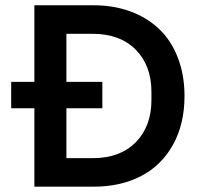

<svg xmlns="http://www.w3.org/2000/svg" viewBox="-20 -700 748 720"><path d="M108.9 0V-293.9H22V-393.1H108.9V-680.2H332Q406.2 -680.2 468.8 -657.2Q531.2 -634.3 576.4 -591.6Q621.6 -548.8 646.7 -484.1Q671.9 -419.4 671.9 -339.8Q671.9 -233.9 628.2 -156.2Q584.5 -78.6 508.1 -39.3Q431.6 0 332 0ZM229 -106.9H328.1Q430.2 -106.9 489 -166.5Q547.9 -226.1 547.9 -325.2V-355Q547.9 -454.1 489 -513.7Q430.2 -573.2 328.1 -573.2H229V-393.1H363.8V-293.9H229Z"/></svg>

Font: TASA Orbiter Deck SemiBold
Style: Regular
Weight: 600
Designer: Weizhong Zhang
Version: Version 1.000;Glyphs 3.1.2 (3151)